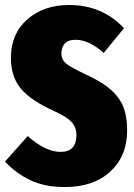

<svg xmlns="http://www.w3.org/2000/svg" viewBox="-28 -736 541 776"><path d="M251 -715.8Q385.3 -715.8 473.1 -622.1L391.1 -522Q332 -575.2 276.9 -575.2Q248 -575.2 234.1 -560.3Q220.2 -545.4 220.2 -520Q220.2 -495.1 239.3 -479.2Q258.3 -463.4 316.9 -436Q362.8 -414.6 392.3 -394.8Q421.9 -375 444.1 -348.4Q466.3 -321.8 476.1 -287.8Q485.8 -253.9 485.8 -208Q485.8 -105.5 418 -42.7Q350.1 20 233.9 20Q152.3 20 94.5 -7.8Q36.6 -35.6 -7.8 -83L84 -186Q155.8 -122.1 216.8 -122.1Q280.8 -122.1 280.8 -189.9Q280.8 -220.7 262 -241.9Q243.2 -263.2 196.8 -284.2Q95.7 -329.6 55.9 -378.2Q16.1 -426.8 16.1 -502Q16.1 -599.6 82.5 -657.7Q148.9 -715.8 251 -715.8Z"/></svg>

Font: Fira Sans Compressed Heavy
Style: Regular
Weight: 900
Width: 1
Designer: Carrois Corporate & Edenspiekermann AG
Foundry: Carrois Corporate GbR & Edenspiekermann AG
Version: Version 4.203;PS 004.203;hotconv 1.0.88;makeotf.lib2.5.64775